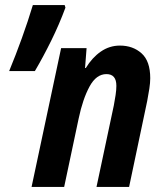

<svg xmlns="http://www.w3.org/2000/svg" viewBox="-20 -734 640 754"><path d="M104 0 220 -545H320L314 -467H317Q342 -508 376 -531.5Q410 -555 451 -555Q502 -555 536 -524.5Q570 -494 570 -427Q570 -409 566.5 -386Q563 -363 558 -337L487 0H359L427 -320Q431 -341 434 -361Q437 -381 437 -397Q437 -443 398 -443Q358 -443 331.5 -394Q305 -345 289 -269L232 0ZM16 -455Q42 -518 66 -584.5Q90 -651 109 -714H234L237 -704Q213 -639 181.5 -575Q150 -511 117 -455Z"/></svg>

Font: Noto Sans Condensed
Style: Bold Italic
Weight: 700
Width: 3
Italic angle: -12°
Designer: Monotype Design Team
Foundry: Monotype Imaging Inc.
Version: Version 2.013; ttfautohint (v1.8.4.7-5d5b)